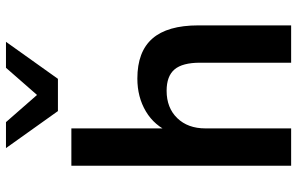

<svg xmlns="http://www.w3.org/2000/svg" viewBox="-196 -799 995 643"><g transform="rotate(-90 301.5 -477.5)"><path d="M68 0V-736H193V-404H179Q202 -458 250 -486.5Q298 -515 360 -515Q450 -515 494 -464.5Q538 -414 538 -311V0H413V-305Q413 -364 390.5 -390.5Q368 -417 319 -417Q262 -417 227.5 -381.5Q193 -346 193 -287V0ZM251 -781 127 -955H214L305 -851L396 -955H483L359 -781Z"/></g></svg>

Font: Mulish ExtraLight
Style: Regular
Weight: 200
Designer: Vernon Adams
Foundry: Vernon Adams
Version: Version 3.603